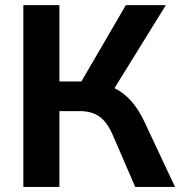

<svg xmlns="http://www.w3.org/2000/svg" viewBox="-20 -739 714 759"><path d="M72.3 0V-718.8H214.8V-417H301.8L477.5 -718.8H635.7L432.6 -390.6Q505.9 -354.5 550.8 -257.8L671.9 0H514.6L425.8 -205.1Q403.3 -256.8 373 -278.3Q342.8 -299.8 294.9 -299.8H214.8V0Z"/></svg>

Font: Min Sans Bold
Style: Regular
Weight: 700
Designer: Jinseong-Kim, NotoSansCJK, Nunito
Foundry: Jinseong-Kim
Version: Version 1.400;Glyphs 3.1.2 (3151)